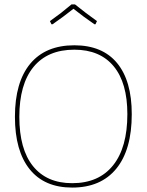

<svg xmlns="http://www.w3.org/2000/svg" viewBox="-20 -848 667 873"><path d="M207 -752Q241.2 -776.4 257.3 -789.1Q288.6 -814 305.2 -828.1H320.8Q330.1 -820.8 347.2 -807.4Q364.3 -793.9 370.6 -789.1Q386.7 -776.4 420.9 -752L414.1 -737.8H409.2Q382.8 -755.9 360.4 -772.5Q329.1 -795.9 314 -808.1Q298.8 -795.9 267.6 -772.5Q240.7 -752.4 219.2 -737.8H213.9ZM317.9 -642.1Q445.3 -642.1 512.2 -561.5Q579.1 -480.5 579.1 -329.1Q579.1 -167 508.8 -81.1Q438.5 4.9 308.1 4.9Q182.1 4.9 115.2 -78.1Q47.9 -161.6 47.9 -316.9Q47.9 -474.6 117.7 -558.6Q187.5 -642.1 317.9 -642.1ZM317.9 -622.1Q196.8 -622.1 132.3 -543.5Q67.9 -464.8 67.9 -316.9Q67.9 -169.9 129.9 -92.8Q192.4 -15.1 308.1 -15.1Q429.2 -15.1 494.1 -96.2Q559.1 -177.2 559.1 -329.1Q559.1 -471.2 497.1 -546.4Q434.6 -622.1 317.9 -622.1Z"/></svg>

Font: Datalegreya
Style: Dot
Weight: 700
Designer: Figs Lab
Foundry: Figs Lab
Version: Version 1.002;PS 001.002;hotconv 1.0.70;makeotf.lib2.5.58329